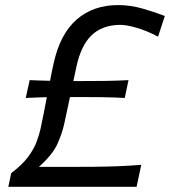

<svg xmlns="http://www.w3.org/2000/svg" viewBox="-20 -718 654 738"><path d="M12 0 23 -52.5Q65.5 -84.5 88 -115Q110.5 -145.5 120.5 -172.5Q130.5 -199.5 135.5 -221.5Q141.5 -250 147.8 -281.2Q154 -312.5 160 -344.5Q140.5 -344 120.2 -343.2Q100 -342.5 79 -341.5L94 -410Q114 -409 133.8 -408.5Q153.5 -408 172.5 -407.5Q175.5 -425 179 -441.5Q182.5 -458 186 -473.5Q210.5 -587 274.5 -642.8Q338.5 -698.5 434 -698.5Q482.5 -698.5 531 -684.2Q579.5 -670 613.5 -656.5L587.5 -577Q544.5 -600 505.2 -611.2Q466 -622.5 441 -622.5Q372.5 -621.5 331.8 -582.2Q291 -543 273.5 -460.5L262 -406.5Q264 -406.5 266.5 -406.5H300.5Q338.5 -406.5 382.8 -407Q427 -407.5 474 -410L459.5 -341.5Q413 -344 369.5 -344.5Q326 -345 287.5 -345H253.5Q251 -345 249 -345L227 -242.5Q219 -206 200.8 -165Q182.5 -124 129.5 -76.5H232Q296 -76.5 345.5 -77Q395 -77.5 437.2 -79.2Q479.5 -81 523 -84.5L505 0Z"/></svg>

Font: Commissioner Flair
Style: Italic
Weight: 400
Italic angle: -12°
Designer: Kostas Bartsokas
Foundry: Kostas Bartsokas
Version: Version 1.000; ttfautohint (v1.8.3)